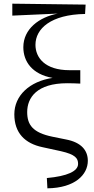

<svg xmlns="http://www.w3.org/2000/svg" viewBox="-20 -821 511 1045"><path d="M265 -77C158 -99 128 -142 128 -211C128 -289 180 -368 346 -368C368 -368 396 -367 417 -366V-439H358C224 -439 173 -508 173 -577C173 -665 257 -742 443 -745L446 -796L47 -801V-736L294 -747C194 -728 107 -664 107 -564C107 -487 154 -417 266 -397C141 -378 58 -301 58 -199C58 -97 116 -40 211 -20L312 2C391 20 405 41 405 71C405 111 346 138 235 148L238 204C388 202 458 130 458 54C458 -1 424 -46 339 -62Z"/></svg>

Font: Source Han Serif
Style: Regular
Weight: 400
Designer: Ryoko NISHIZUKA 西塚涼子 (kana & ideographs); Frank Grießhammer (Latin, Greek & Cyrillic); Wenlong ZHANG 张文龙 (bopomofo); San
Foundry: Adobe Systems Incorporated
Version: Version 1.001;PS 1.001;hotconv 16.6.54;makeotf.lib2.5.65590